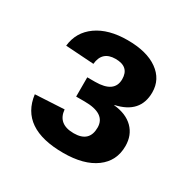

<svg xmlns="http://www.w3.org/2000/svg" viewBox="-96 -782 524 535"><g transform="rotate(30 166.5 -515.0)"><path d="M312 -437Q312 -389 274.5 -361.5Q237 -334 171 -334Q34 -334 21 -436L114 -441Q118 -396 169 -396Q219 -396 219 -443Q219 -488 151 -488H124V-550H149Q211 -550 211 -594Q211 -634 167 -634Q124 -634 120 -591L29 -597Q34 -643 71.5 -669.5Q109 -696 170 -696Q232 -696 267 -671Q302 -646 302 -604Q302 -537 228 -521V-520Q268 -516 290 -494Q312 -472 312 -437Z"/></g></svg>

Font: Libra Sans
Style: Bold
Weight: 700
Foundry: Context Ltd
Version: Version 1.000